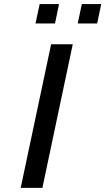

<svg xmlns="http://www.w3.org/2000/svg" viewBox="-20 -909 510 929"><path d="M80.1 0 227.1 -693.8 228 -694.8H332L185.1 0ZM151.9 -795.4 171.9 -889.2H265.6L246.1 -795.4ZM356 -795.4 376 -889.2H469.7L450.2 -795.4Z"/></svg>

Font: CMU Bright
Style: SemiBoldOblique
Weight: 600
Italic angle: -12°
Version: Version 0.7.0